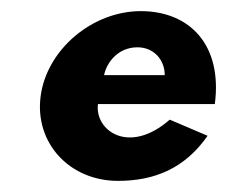

<svg xmlns="http://www.w3.org/2000/svg" viewBox="-20 -317 422 345"><path d="M167 -182C172 -206 193 -232 227 -232C256 -232 276 -210 276 -182ZM285 -102C212 -38 150 -82 156 -130H366C380 -236 321 -297 233 -297C146 -297 64 -228 53 -144C42 -60 105 8 192 8C257 8 312 -14 353 -73Z"/></svg>

Font: Hussar Tani
Style: Kurs
Weight: 700
Foundry: Cannot Into Space Fonts
Version: Version 0.92